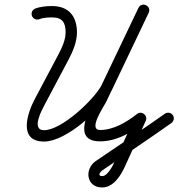

<svg xmlns="http://www.w3.org/2000/svg" viewBox="-20 -598 785 845"><path d="M120.9 -527.6C126 -514.8 140.6 -508.6 153.4 -513.7C169.1 -520 192.8 -521.6 209.6 -521.3C209.6 -521.3 209.7 -521.3 209.7 -521.3C209.8 -521.3 209.9 -521.3 209.9 -521.3C254.5 -521.3 268.7 -498.5 268.7 -455.7C268.7 -422.2 252.8 -387.9 237.4 -358.8C202.6 -293.3 167.9 -227.7 133.1 -162.2C100.4 -100.5 58.1 25 174 25C271.5 25 427.2 -117.2 471.7 -200.2C471.7 -200.2 471.8 -200.5 472 -200.8C472.1 -201 472.2 -201.3 472.2 -201.3C526.3 -314.7 580.3 -428.1 634.3 -541.6C641.5 -556.6 633.8 -569.5 622.5 -574.9C611.2 -580.3 596.4 -578.1 589.2 -563.1C526.6 -432 464 -300.9 401.4 -169.8C401.4 -169.8 401.5 -170 401.7 -170.3C401.8 -170.5 401.9 -170.7 401.9 -170.7C371.9 -114 293.9 24.1 420.6 24.1C492.1 24.1 559.5 -14.4 614.3 -57.3C624.3 -65.2 617.4 -78.5 606.7 -86.9C595.9 -95.4 581.4 -98.9 576.1 -87.4C545.2 -19.7 514.4 48 483.5 115.6C483.5 115.6 483.5 115.6 483.5 115.6C483.5 115.6 483.5 115.6 483.5 115.6C475.5 133.1 452.9 177.4 429.7 177C429.7 177 429.6 177 429.5 177C429.4 177 429.2 177 429.2 177C407 177 421.8 157.4 430.3 151.7C532 82.8 634.1 14.3 734.4 -56.6C745.7 -64.5 748.4 -80.1 740.4 -91.4C732.5 -102.7 716.9 -105.4 705.6 -97.4C605.5 -26.8 503.7 41.6 402.2 110.3C349.5 146 360.2 227 429.2 227C429.2 227 429.1 227 429 227C428.9 227 428.8 227 428.8 227C477.9 227.9 511 175.8 529 136.4C529 136.4 529 136.4 529 136.4C529 136.4 529 136.4 529 136.4C559.9 68.7 590.7 1 621.6 -66.6C626.9 -78.2 622.4 -89.6 614 -96.2C605.6 -102.8 593.5 -104.5 583.5 -96.7C537.9 -61 480.3 -25.9 420.6 -25.9C366.8 -25.9 434 -124.4 446.1 -147.4C446.1 -147.4 446.2 -147.6 446.3 -147.8C446.4 -148 446.6 -148.3 446.6 -148.3C509.1 -279.4 571.7 -410.5 634.3 -541.6C641.5 -556.6 633.8 -569.5 622.5 -574.9C611.2 -580.3 596.4 -578.1 589.2 -563.1C535.2 -449.7 481.1 -336.2 427.1 -222.8C427.1 -222.8 427.2 -223.1 427.3 -223.3C427.5 -223.6 427.6 -223.8 427.6 -223.8C392.6 -158.3 251 -25 174 -25C115.3 -25 164.6 -114.9 177.3 -138.8C212 -204.3 246.8 -269.9 281.6 -335.4C301 -372.1 318.7 -413.6 318.7 -455.7C318.7 -525.8 282.4 -571.3 209.9 -571.3C209.9 -571.3 210 -571.3 210.1 -571.3C210.2 -571.3 210.2 -571.3 210.2 -571.3C186.8 -571.6 156.8 -569 134.8 -560.1C121.9 -555 115.7 -540.4 120.9 -527.6Z"/></svg>

Font: FRB American Cursive Guidelines Arrows Semibold
Style: Italic
Weight: 600
Italic angle: -25°
Version: Version 2.0;Modular Font Editor K font №1